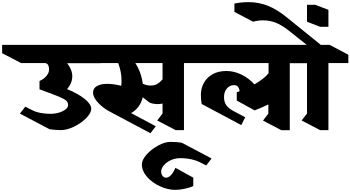

<svg xmlns="http://www.w3.org/2000/svg" viewBox="-165 -1205 3273 1793"><path d="M462 -615Q510 -554 510 -493Q510 -460 497 -429Q484 -398 461 -373Q564 -331 625.5 -281.5Q687 -232 687 -189Q687 -150 640.5 -102.5Q594 -55 527 -22.5Q460 10 404 10Q380 10 349 7.5Q318 5 298 2L21 -144L71 -209L134 -177Q169 -159 213.5 -150.5Q258 -142 304 -142Q350 -142 388 -154Q426 -166 448.5 -184.5Q471 -203 471 -222Q471 -248 454.5 -264Q438 -280 386 -302Q334 -324 204 -371V-449Q244 -466 268.5 -495.5Q293 -525 293 -554Q293 -616 252 -616H32L-145 -708V-786H597L774 -694L775 -615Z M1739 -616H1553V10H1475L1303 -80L1353 -145V-238Q1332 -233 1305 -233Q1264 -233 1230 -248L1168 -297Q1157 -248 1128 -209Q1099 -170 1059 -149L1290 -26L1240 39L871 -157Q804 -190 754 -242.5Q704 -295 704 -340Q704 -380 739.5 -401Q775 -422 837 -422Q895 -422 967 -404Q970 -427 970 -452Q970 -533 939 -616H671L494 -708V-786H1565L1739 -694ZM1353 -464V-616H1099Q1154 -530 1169 -422Q1209 -406 1239 -406Q1272 -406 1298 -418.5Q1324 -431 1353 -464Z M1533 128 1811 275 1761 340 1714 316Q1630 272 1517 272Q1471 272 1430.5 290.5Q1390 309 1365 338.5Q1340 368 1340 397Q1340 421 1353 437.5Q1366 454 1386 454Q1410 454 1432.5 429.5Q1455 405 1473 362L1640 454V532Q1610 547 1560.5 557.5Q1511 568 1471 568Q1403 568 1330 535Q1257 502 1208.5 447Q1160 392 1160 329Q1160 288 1204 238.5Q1248 189 1311.5 154.5Q1375 120 1427 120Q1489 120 1533 128Z M2541 -615V11H2463L2291 -79L2341 -144V-230Q2290 -204 2213 -174L2046 -266V-344L2073 -353Q2068 -384 2055.5 -397Q2043 -410 2020 -410Q1980 -410 1953.5 -378.5Q1927 -347 1927 -298Q1927 -252 1949.5 -221Q1972 -190 2023 -164L2125 -110L2088 -37L1718 -234Q1711 -279 1711 -321Q1711 -376 1736.5 -426.5Q1762 -477 1816 -509.5Q1870 -542 1950 -542Q2020 -542 2089.5 -508.5Q2159 -475 2211 -417Q2305 -472 2343 -521V-616H1625L1450 -708V-786H2554L2729 -694L2727 -615Z M2902 -616V10H2824L2652 -80L2702 -145V-616H2684L2509 -708V-786H2699L2536 -916Q2464 -973 2407.5 -994Q2351 -1015 2293 -1015Q2241 -1015 2199 -1002L2024 -1094V-1172Q2089 -1185 2157 -1185Q2252 -1185 2337 -1151Q2422 -1117 2513 -1043L2831 -786H2913L3088 -694V-616Z M2902 -955H2824L2702 -1002V-1160H2780L2902 -1113Z"/></svg>

Font: Inknut Antiqua Black
Style: Regular
Weight: 900
Designer: Claus Eggers Sørensen
Foundry: Claus Eggers Sørensen
Version: Version 1.003; ttfautohint (v1.8.2) -l 8 -r 50 -G 200 -x 14 